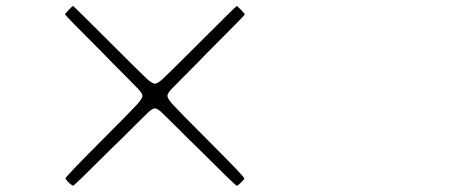

<svg xmlns="http://www.w3.org/2000/svg" viewBox="-20 -674 1540 630"><path d="M219.7 -64.5Q223.6 -64.5 348.6 -189.5Q359.4 -200.2 378.9 -218.8Q453.1 -293 466.8 -305.7Q480.5 -318.4 488.3 -318.4Q496.1 -318.4 509.8 -305.7Q523.4 -293 597.7 -218.8Q617.2 -200.2 627.9 -189.5Q752.9 -64.5 756.8 -64.5Q759.8 -64.5 770 -74.2Q780.3 -84 781.7 -88.4Q783.2 -92.8 659.2 -216.8Q567.4 -308.6 548.3 -329.6Q529.3 -350.6 529.3 -359.4Q529.3 -367.2 542 -380.9Q554.7 -394.5 628.9 -468.8Q647.5 -488.3 658.2 -499Q783.2 -624 783.2 -626.5Q783.2 -628.9 771 -641.6Q758.8 -654.3 756.8 -654.3Q754.9 -654.3 631.8 -531.2Q533.2 -432.6 515.1 -416Q497.1 -399.4 488.3 -399.4Q479.5 -399.4 461.4 -416Q443.4 -432.6 344.7 -531.2Q221.7 -654.3 219.7 -654.3Q217.8 -654.3 205.6 -641.6Q193.4 -628.9 193.4 -626.5Q193.4 -624 318.4 -499Q329.1 -488.3 347.7 -468.8Q421.9 -394.5 434.6 -380.9Q447.3 -367.2 447.3 -359.4Q447.3 -350.6 428.2 -329.6Q409.2 -308.6 317.4 -216.8Q193.4 -92.8 194.8 -88.4Q196.3 -84 206.1 -74.2Q217.8 -64.5 219.7 -64.5Z"/></svg>

Font: Bpmf GenWan Min R
Style: R
Weight: 400
Foundry: But Ko
Version: Version 1.320